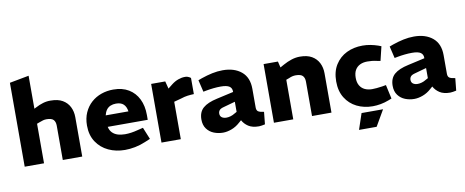

<svg xmlns="http://www.w3.org/2000/svg" viewBox="-77 -1122 4028 1663"><g transform="rotate(-10 1937.0 -290.5)"><path d="M58 0V-738L228 -770V-480L244 -488Q277 -506 311 -516Q345 -526 378 -525Q442 -525 482.5 -501.5Q523 -478 543.5 -437.5Q564 -397 564 -346V0H393V-302Q393 -336 376 -354Q359 -372 315 -372Q299 -372 284.5 -368Q270 -364 255 -358L228 -348V0Z M940 8Q861 8 795.5 -22.5Q730 -53 690.5 -112.5Q651 -172 651 -257Q651 -321 673.5 -371Q696 -421 734.5 -455.5Q773 -490 823 -507.5Q873 -525 928 -525Q1008 -525 1063.5 -491.5Q1119 -458 1148.5 -398Q1178 -338 1178 -258V-215H826Q833 -183 852 -163.5Q871 -144 899.5 -135Q928 -126 964 -126Q989 -126 1017.5 -130Q1046 -134 1076 -142L1125 -154L1168 -49L1120 -29Q1075 -10 1029 -1Q983 8 940 8ZM826 -316H1026Q1020 -358 997 -379.5Q974 -401 931 -401Q904 -401 882.5 -392Q861 -383 847 -364Q833 -345 826 -316Z M1261 0V-516H1385L1402 -450L1441 -481Q1469 -503 1499.5 -514Q1530 -525 1558 -525Q1570 -526 1583.5 -521.5Q1597 -517 1610 -507V-365Q1581 -364 1554 -360.5Q1527 -357 1494 -346L1431 -329V0Z M1802 8Q1760 8 1722 -7Q1684 -22 1660 -54.5Q1636 -87 1636 -136Q1636 -202 1676.5 -237.5Q1717 -273 1801 -291L1948 -324V-326Q1949 -358 1926 -373.5Q1903 -389 1850 -389Q1819 -389 1786 -385.5Q1753 -382 1721 -376L1695 -371L1670 -476L1702 -488Q1751 -505 1798 -515Q1845 -525 1891 -525Q1993 -525 2055 -473.5Q2117 -422 2117 -322V-158Q2117 -133 2130.5 -123Q2144 -113 2182 -108L2171 0Q2157 3 2142.5 5.5Q2128 8 2118 8Q2060 8 2025.5 -14.5Q1991 -37 1973 -71L1951 -52Q1918 -22 1878 -7Q1838 8 1802 8ZM1854 -115Q1870 -115 1889.5 -120.5Q1909 -126 1928 -138L1948 -149V-238L1844 -209Q1817 -202 1807 -189.5Q1797 -177 1797 -160Q1797 -138 1812.5 -126.5Q1828 -115 1854 -115Z M2250 0V-516H2376L2389 -462L2423 -481Q2459 -501 2496 -513Q2533 -525 2570 -525Q2634 -525 2674.5 -501.5Q2715 -478 2735.5 -437.5Q2756 -397 2756 -346V0H2585V-302Q2585 -336 2568 -354Q2551 -372 2507 -372Q2491 -372 2476.5 -368.5Q2462 -365 2447 -358L2420 -348V0Z M3119 8Q3042 8 2979.5 -23Q2917 -54 2880 -113.5Q2843 -173 2843 -258Q2843 -345 2880.5 -404.5Q2918 -464 2980.5 -494.5Q3043 -525 3121 -525Q3156 -525 3190 -518.5Q3224 -512 3256 -501L3282 -491L3252 -367L3220 -373Q3199 -378 3179 -380Q3159 -382 3138 -382Q3101 -382 3073.5 -368.5Q3046 -355 3030.5 -328.5Q3015 -302 3015 -260Q3015 -219 3031 -192Q3047 -165 3075 -152Q3103 -139 3139 -139Q3157 -139 3178.5 -141Q3200 -143 3228 -147L3262 -153L3289 -30L3261 -19Q3225 -5 3188.5 1.5Q3152 8 3119 8ZM2965 189 3012 49H3201L3120 189Z M3484 8Q3442 8 3404 -7Q3366 -22 3342 -54.5Q3318 -87 3318 -136Q3318 -202 3358.5 -237.5Q3399 -273 3483 -291L3630 -324V-326Q3631 -358 3608 -373.5Q3585 -389 3532 -389Q3501 -389 3468 -385.5Q3435 -382 3403 -376L3377 -371L3352 -476L3384 -488Q3433 -505 3480 -515Q3527 -525 3573 -525Q3675 -525 3737 -473.5Q3799 -422 3799 -322V-158Q3799 -133 3812.5 -123Q3826 -113 3864 -108L3853 0Q3839 3 3824.5 5.5Q3810 8 3800 8Q3742 8 3707.5 -14.5Q3673 -37 3655 -71L3633 -52Q3600 -22 3560 -7Q3520 8 3484 8ZM3536 -115Q3552 -115 3571.5 -120.5Q3591 -126 3610 -138L3630 -149V-238L3526 -209Q3499 -202 3489 -189.5Q3479 -177 3479 -160Q3479 -138 3494.5 -126.5Q3510 -115 3536 -115Z"/></g></svg>

Font: REM
Style: Bold
Weight: 700
Designer: Octavio Pardo
Foundry: Ashler Design
Version: Version 1.005;gftools[0.9.28]